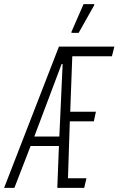

<svg xmlns="http://www.w3.org/2000/svg" viewBox="-46 -915 577 935"><path d="M-26 0 241 -688H511L499 -641H306L296 -371H421L411 -324H294L285 -47H375L364 0H233L241 -204H103L24 0ZM121 -250H243L259 -603H254ZM302 -755V-760L361 -895H413V-890L337 -755Z"/></svg>

Font: Saira Ultra Condensed Light
Style: Italic
Weight: 300
Width: 1
Italic angle: -12°
Designer: Hector Gatti with collaboration of the Omnibus-Type team
Foundry: Omnibus-Type
Version: Version 1.001; ttfautohint (v1.8)